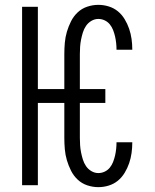

<svg xmlns="http://www.w3.org/2000/svg" viewBox="-20 -763 640 791"><path d="M385 8Q362 8 339.5 0.5Q317 -7 300 -23Q283 -39 272.5 -60Q262 -81 255.5 -103Q249 -125 247 -148.5Q245 -172 245 -195V-339H136V0H71V-735H136V-396H245V-540Q245 -563 247 -586.5Q249 -610 255.5 -632Q262 -654 272.5 -675Q283 -696 300 -712Q317 -728 339.5 -735.5Q362 -743 385 -743Q407 -743 428 -736.5Q449 -730 465.5 -716.5Q482 -703 493.5 -684Q505 -665 512 -644.5Q519 -624 522 -602.5Q525 -581 525 -559Q525 -559 525 -558.5Q525 -558 525 -558H460Q460 -558 460 -558Q460 -558 460 -559Q460 -572 458.5 -586Q457 -600 454 -613Q451 -626 446 -639Q441 -652 432.5 -662.5Q424 -673 411.5 -679Q399 -685 385 -685Q370 -685 356.5 -677Q343 -669 334.5 -656.5Q326 -644 321.5 -629.5Q317 -615 314 -600Q311 -585 310 -570Q309 -555 309 -540V-396H414V-339H309V-195Q309 -180 310 -165Q311 -150 314 -135Q317 -120 321.5 -105.5Q326 -91 334.5 -78.5Q343 -66 356.5 -58Q370 -50 385 -50Q399 -50 411.5 -56Q424 -62 432.5 -72.5Q441 -83 446 -96Q451 -109 454 -122Q457 -135 458.5 -149Q460 -163 460 -176Q460 -177 460 -177Q460 -177 460 -177H525Q525 -177 525 -176.5Q525 -176 525 -176Q525 -154 522 -132.5Q519 -111 512 -90.5Q505 -70 493.5 -51Q482 -32 465.5 -18.5Q449 -5 428 1.5Q407 8 385 8Z"/></svg>

Font: Iosevka Custom Light Extended
Style: Regular
Weight: 300
Width: 7
Monospace: yes
Designer: Belleve Invis
Foundry: Belleve Invis
Version: Version 11.2.4; ttfautohint (v1.8.4)